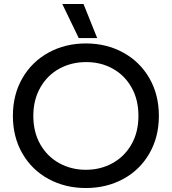

<svg xmlns="http://www.w3.org/2000/svg" viewBox="-20 -933 866 968"><path d="M294 -913H401L470 -741H377ZM45 -349Q45 -456 93 -539Q141 -622 225 -668Q309 -714 413 -714Q517 -714 601 -668Q685 -622 733 -539Q781 -456 781 -349Q781 -242 733 -159Q685 -76 601 -30.5Q517 15 413 15Q309 15 225 -30.5Q141 -76 93 -159Q45 -242 45 -349ZM678 -349Q678 -430 643.5 -491.5Q609 -553 549 -586.5Q489 -620 415 -620Q340 -620 279.5 -587Q219 -554 183.5 -492Q148 -430 148 -349Q148 -267 183 -205.5Q218 -144 278.5 -110.5Q339 -77 413 -77Q487 -77 547.5 -110.5Q608 -144 643 -205.5Q678 -267 678 -349Z"/></svg>

Font: Prompt
Style: Regular
Weight: 400
Designer: Katatrad Team
Foundry: CadsonDemak
Version: Version 1.001